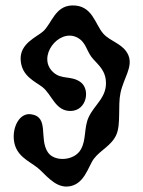

<svg xmlns="http://www.w3.org/2000/svg" viewBox="-20 -681 527 706"><path d="M325 -97C304 -69 290 2 227 5C179 7 145 -43 117 -65C85 -90 37 -108 31 -167C26 -215 52 -266 93 -261C163 -252 122 -172 156 -121C180 -85 253 -89 277 -131C298 -167 288 -211 306 -250C328 -298 376 -324 369 -387C364 -430 333 -449 316 -472C297 -498 295 -528 262 -544C195 -576 115 -472 175 -416C206 -387 240 -404 275 -380C313 -354 300 -275 241 -273C184 -271 171 -333 137 -360C109 -382 60 -400 56 -460C52 -521 114 -544 139 -566C170 -594 182 -659 245 -661C320 -663 329 -592 360 -557C386 -528 434 -520 452 -478C470 -435 434 -393 423 -339C413 -292 425 -225 408 -186C390 -145 351 -131 325 -97Z"/></svg>

Font: PicNic
Style: Regular
Weight: 400
Designer: Mariel Nils
Foundry: Velvetyne Type Foundry
Version: Version 2.000;Glyphs 3.2.3 (3260)